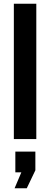

<svg xmlns="http://www.w3.org/2000/svg" viewBox="-20 -743 268 1026"><path d="M54 0V-723H174V0ZM58 263 94 178H62V67H169V167L123 263Z"/></svg>

Font: Archivo Narrow
Style: Bold
Weight: 700
Designer: Hector Gatti
Foundry: Omnibus-Type
Version: Version 3.002